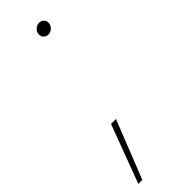

<svg xmlns="http://www.w3.org/2000/svg" viewBox="-226 -517 670 670"><g transform="rotate(-45 109.5 -181.5)"><path d="M-2.9 139.2 77.6 -76.2H102.1L16.6 139.2ZM144 -451.2Q132.3 -451.2 125.5 -459.5Q118.7 -467.8 120.6 -479Q122.6 -489.3 131.1 -496.3Q139.6 -503.4 149.4 -503.4Q161.1 -503.4 168 -495.4Q174.8 -487.3 172.9 -476.1Q170.9 -465.3 162.6 -458.3Q154.3 -451.2 144 -451.2Z"/></g></svg>

Font: Inter 24pt Thin
Style: Italic
Weight: 250
Italic angle: -9.3988°
Version: Version 4.001;git-66647c0bb